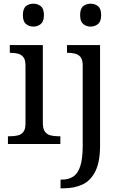

<svg xmlns="http://www.w3.org/2000/svg" viewBox="-20 -780 660 1040"><path d="M23 0V-42H36Q58 -42 76.5 -46.5Q95 -51 106.5 -65.5Q118 -80 118 -109V-426Q118 -456 106.5 -470.5Q95 -485 76.5 -489.5Q58 -494 36 -494H33V-536H212V-114Q212 -83 223 -67.5Q234 -52 253 -47Q272 -42 294 -42H307V0ZM161 -636Q137 -636 120.5 -650Q104 -664 104 -698Q104 -733 120.5 -746.5Q137 -760 161 -760Q184 -760 201 -746.5Q218 -733 218 -698Q218 -664 201 -650Q184 -636 161 -636ZM308 240V193H315Q351 193 376.5 176.5Q402 160 415 119.5Q428 79 428 9V-426Q428 -456 416.5 -470.5Q405 -485 386.5 -489.5Q368 -494 346 -494H343V-536H522V8Q522 97 496.5 148Q471 199 426.5 219.5Q382 240 324 240ZM471 -636Q447 -636 430.5 -650Q414 -664 414 -698Q414 -733 430.5 -746.5Q447 -760 471 -760Q494 -760 511 -746.5Q528 -733 528 -698Q528 -664 511 -650Q494 -636 471 -636Z"/></svg>

Font: Noto Serif Hebrew
Style: Regular
Weight: 400
Designer: Monotype Design Team
Foundry: Monotype Imaging Inc.
Version: Version 2.003